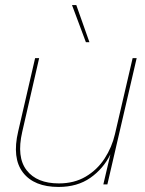

<svg xmlns="http://www.w3.org/2000/svg" viewBox="-20 -730 572 760"><path d="M212 10Q115 10 71 -47Q27 -104 52 -210L119 -500H135L68 -208Q45 -108 85.5 -56Q126 -4 213 -4Q274 -4 319.5 -31Q365 -58 394 -102.5Q423 -147 435 -199L505 -500H521L405 0H389L417 -119Q389 -62 337.5 -26Q286 10 212 10ZM282 -710 334 -563H320L265 -710Z"/></svg>

Font: Prodigy Sans Thin
Style: Italic
Weight: 100
Italic angle: -13°
Designer: Wei Huang
Foundry: Wei Huang
Version: Version 1.003; ttfautohint (v1.8.3)